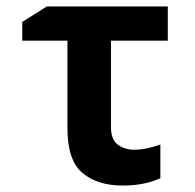

<svg xmlns="http://www.w3.org/2000/svg" viewBox="-20 -565 603 595"><path d="M360 10Q282 10 235.5 -29Q189 -68 189 -168V-439H49V-497L125 -545H500V-439H324V-170Q324 -132 345.5 -116.5Q367 -101 396 -101Q416 -101 436.5 -105.5Q457 -110 477 -117V-13Q457 -3 427 3.5Q397 10 360 10Z"/></svg>

Font: Noto Sans Mono SemiCondensed
Style: Bold
Weight: 700
Width: 4
Designer: Monotype Design Team
Foundry: Monotype Imaging Inc.
Version: Version 2.014